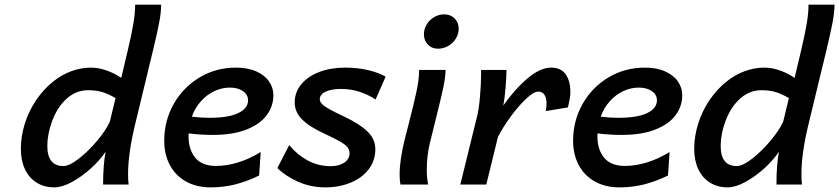

<svg xmlns="http://www.w3.org/2000/svg" viewBox="-20 -790 3593 822"><path d="M635.7 -577.1 557.6 -253.9Q528.3 -131.3 528.3 -46.4Q528.3 -14.2 530.8 0H421.4Q421.4 -84.5 432.1 -140.6Q408.2 -104.5 369.1 -69.1Q330.1 -33.7 287.8 -10.7Q245.6 12.2 212.4 12.2Q168.9 12.2 136.5 -8.3Q104 -28.8 86.7 -65.9Q69.3 -103 69.3 -152.3Q69.3 -207.5 86.7 -262Q104 -316.4 135.7 -362.8Q167.5 -409.2 209 -441.9Q245.1 -470.7 286.4 -485.6Q327.6 -500.5 370.1 -500.5Q402.3 -500.5 437.3 -488Q472.2 -475.6 499 -456.5L526.9 -573.7Q542.5 -639.6 550.5 -685.8Q558.6 -731.9 558.6 -770H669.9Q669.9 -737.8 661.6 -693.8Q653.3 -649.9 635.7 -577.1ZM356.9 -403.8Q301.3 -403.8 258.3 -360.8Q223.1 -325.7 202.9 -270.8Q182.6 -215.8 182.6 -165.5Q182.6 -79.1 251.5 -79.1Q276.9 -79.1 317.4 -110.6Q357.9 -142.1 395.8 -187.3Q433.6 -232.4 450.2 -269L474.6 -370.1Q442.4 -388.7 416.7 -396.2Q391.1 -403.8 356.9 -403.8Z M881.8 12.2Q821.3 12.2 776.4 -12.9Q731.4 -38.1 707.3 -83.3Q683.1 -128.4 683.1 -187.5Q683.1 -272.9 723.6 -344.7Q764.2 -416.5 834.5 -458.5Q904.8 -500.5 990.2 -500.5Q1041.5 -500.5 1077.6 -484.1Q1113.8 -467.8 1132.1 -440.9Q1150.4 -414.1 1150.4 -382.3Q1150.4 -335.4 1121.8 -296.9Q1093.3 -258.3 1035.2 -235.4Q977.1 -212.4 891.6 -212.4Q839.8 -212.4 787.6 -218.8Q787.1 -214.8 787.1 -207Q787.1 -149.9 815.9 -114.7Q844.7 -79.6 904.8 -79.6Q951.2 -79.6 1000.5 -95Q1049.8 -110.4 1096.2 -139.2L1089.4 -38.6Q1038.6 -13.7 988 -0.7Q937.5 12.2 881.8 12.2ZM875.5 -285.6Q958.5 -285.6 1000.2 -305.9Q1042 -326.2 1042 -360.4Q1042 -384.8 1020.3 -399.9Q998.5 -415 963.9 -415Q930.2 -415 898.2 -400.1Q866.2 -385.3 840.6 -356.9Q814.9 -328.6 801.3 -290.5Q840.8 -285.6 875.5 -285.6Z M1440.4 -409.2Q1398.4 -409.2 1373.8 -397.5Q1349.1 -385.7 1349.1 -365.2Q1349.1 -354 1359.6 -343.8Q1370.1 -333.5 1390.6 -322.3Q1411.1 -311 1453.1 -291Q1518.6 -260.3 1552.7 -227.5Q1586.9 -194.8 1586.9 -151.4Q1586.9 -102.5 1558.6 -65.4Q1530.3 -28.3 1481.4 -8.1Q1432.6 12.2 1373 12.2Q1310.1 12.2 1255.6 -12.2Q1201.2 -36.6 1167.5 -70.8L1218.3 -168.9Q1251 -128.4 1296.4 -103.5Q1341.8 -78.6 1396 -78.6Q1431.2 -78.6 1453.9 -93.8Q1476.6 -108.9 1476.6 -134.3Q1476.6 -148.9 1467 -160.4Q1457.5 -171.9 1435.1 -184.6Q1412.6 -197.3 1367.7 -218.3Q1304.7 -247.1 1273.2 -278.8Q1241.7 -310.5 1241.7 -351.1Q1241.7 -395.5 1270 -429.4Q1298.3 -463.4 1347.2 -481.9Q1396 -500.5 1456.1 -500.5Q1513.2 -500.5 1558.3 -489.3Q1603.5 -478 1630.9 -461.9L1587.9 -363.8Q1561.5 -382.3 1522.9 -395.8Q1484.4 -409.2 1440.4 -409.2Z M1881.8 -728.5Q1909.2 -728.5 1926.5 -710.9Q1943.8 -693.4 1943.8 -667.5Q1943.8 -645 1931.9 -625.2Q1919.9 -605.5 1899.4 -593.5Q1878.9 -581.5 1855 -581.5Q1828.6 -581.5 1811.8 -599.4Q1794.9 -617.2 1794.9 -643.1Q1794.9 -665.5 1806.6 -685.1Q1818.4 -704.6 1838.4 -716.6Q1858.4 -728.5 1881.8 -728.5ZM1850.1 -297.9 1841.8 -264.2 1819.8 -174.8Q1814 -151.4 1810.5 -122.1Q1807.1 -92.8 1807.1 -64Q1807.1 -27.8 1813 0H1694.3Q1690.9 -17.1 1690.9 -43Q1690.9 -75.2 1696.8 -114.3Q1702.6 -153.3 1711.9 -189.9L1731 -264.6Q1752 -346.2 1763.2 -398.7Q1774.4 -451.2 1774.4 -490.7H1887.7Q1887.2 -459.5 1877.7 -414.8Q1868.2 -370.1 1850.1 -297.9Z M1950.7 0 2022.9 -293.5Q2030.3 -322.3 2034.9 -375.7Q2039.6 -429.2 2039.6 -469.7V-490.7H2148.4Q2148.4 -464.4 2144.5 -415.8Q2140.6 -367.2 2134.8 -338.4Q2185.5 -410.2 2239.5 -455.3Q2293.5 -500.5 2339.4 -500.5Q2381.3 -500.5 2401.6 -472.2Q2421.9 -443.8 2421.9 -396Q2421.9 -382.8 2419.7 -369.9Q2417.5 -356.9 2411.6 -330.1L2316.4 -314.5Q2319.8 -331.5 2319.8 -347.7Q2319.8 -370.6 2310.8 -384.3Q2301.8 -397.9 2284.2 -397.9Q2265.1 -397.9 2232.2 -366.9Q2199.2 -335.9 2165.8 -290Q2132.3 -244.1 2111.8 -203.6L2062 0Z M2632.3 12.2Q2571.8 12.2 2526.9 -12.9Q2481.9 -38.1 2457.8 -83.3Q2433.6 -128.4 2433.6 -187.5Q2433.6 -272.9 2474.1 -344.7Q2514.6 -416.5 2585 -458.5Q2655.3 -500.5 2740.7 -500.5Q2792 -500.5 2828.1 -484.1Q2864.3 -467.8 2882.6 -440.9Q2900.9 -414.1 2900.9 -382.3Q2900.9 -335.4 2872.3 -296.9Q2843.8 -258.3 2785.6 -235.4Q2727.5 -212.4 2642.1 -212.4Q2590.3 -212.4 2538.1 -218.8Q2537.6 -214.8 2537.6 -207Q2537.6 -149.9 2566.4 -114.7Q2595.2 -79.6 2655.3 -79.6Q2701.7 -79.6 2751 -95Q2800.3 -110.4 2846.7 -139.2L2839.8 -38.6Q2789.1 -13.7 2738.5 -0.7Q2688 12.2 2632.3 12.2ZM2626 -285.6Q2709 -285.6 2750.7 -305.9Q2792.5 -326.2 2792.5 -360.4Q2792.5 -384.8 2770.8 -399.9Q2749 -415 2714.4 -415Q2680.7 -415 2648.7 -400.1Q2616.7 -385.3 2591.1 -356.9Q2565.4 -328.6 2551.8 -290.5Q2591.3 -285.6 2626 -285.6Z M3518.6 -577.1 3440.4 -253.9Q3411.1 -131.3 3411.1 -46.4Q3411.1 -14.2 3413.6 0H3304.2Q3304.2 -84.5 3314.9 -140.6Q3291 -104.5 3252 -69.1Q3212.9 -33.7 3170.7 -10.7Q3128.4 12.2 3095.2 12.2Q3051.8 12.2 3019.3 -8.3Q2986.8 -28.8 2969.5 -65.9Q2952.1 -103 2952.1 -152.3Q2952.1 -207.5 2969.5 -262Q2986.8 -316.4 3018.6 -362.8Q3050.3 -409.2 3091.8 -441.9Q3127.9 -470.7 3169.2 -485.6Q3210.4 -500.5 3252.9 -500.5Q3285.2 -500.5 3320.1 -488Q3355 -475.6 3381.8 -456.5L3409.7 -573.7Q3425.3 -639.6 3433.3 -685.8Q3441.4 -731.9 3441.4 -770H3552.7Q3552.7 -737.8 3544.4 -693.8Q3536.1 -649.9 3518.6 -577.1ZM3239.7 -403.8Q3184.1 -403.8 3141.1 -360.8Q3106 -325.7 3085.7 -270.8Q3065.4 -215.8 3065.4 -165.5Q3065.4 -79.1 3134.3 -79.1Q3159.7 -79.1 3200.2 -110.6Q3240.7 -142.1 3278.6 -187.3Q3316.4 -232.4 3333 -269L3357.4 -370.1Q3325.2 -388.7 3299.6 -396.2Q3273.9 -403.8 3239.7 -403.8Z"/></svg>

Font: Lesson One Medium
Style: Italic
Weight: 500
Italic angle: -14°
Designer: But Ko, Victor Gaultney, Annie Olsen, Julie Remington, Don Collingsworth, Eric Hays, Becca Hirsbrunner
Version: Version 1.100